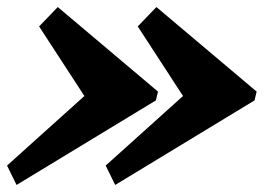

<svg xmlns="http://www.w3.org/2000/svg" viewBox="-26 -660 748 545"><path d="M213.5 -387.5 85 -585 138 -640 422.5 -400 416.5 -375 21 -135 -6 -190ZM493.5 -387.5 365 -585 418 -640 702.5 -400 696.5 -375 301 -135 274 -190Z"/></svg>

Font: Besley* Condensed Fatface
Style: Italic
Weight: 900
Width: 3
Italic angle: -13°
Designer: Owen Earl
Foundry: indestructible type*
Version: Version 3.000; ttfautohint (v1.8.3)